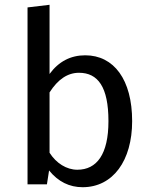

<svg xmlns="http://www.w3.org/2000/svg" viewBox="-20 -770 634 802"><path d="M336 -539C275 -539 225 -513 187 -461V-750L95 -739V0H176L185 -58C223 -11 270 12 325 12C452 12 532 -99 532 -264C532 -437 456 -539 336 -539ZM303 -61C258 -61 215 -88 187 -132V-384C222 -439 263 -466 310 -466C389 -466 433 -407 433 -264C433 -125 384 -61 303 -61Z"/></svg>

Font: Fira Sans
Style: Regular
Weight: 400
Designer: Carrois Corporate & Edenspiekermann AG
Foundry: Carrois Corporate GbR & Edenspiekermann AG
Version: Version 4.203